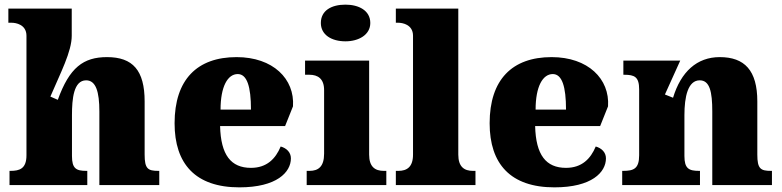

<svg xmlns="http://www.w3.org/2000/svg" viewBox="-20 -797 3369 827"><path d="M356 0V-61H352C308 -61 290 -71 290 -125V-301C290 -371 297 -451 351 -451C393 -451 408 -402 408 -317V0H666V-61H662C617 -61 603 -70 603 -131V-360C603 -494 552 -551 441 -551C339 -551 279 -506 229 -367L197 -381C241 -484 289 -575 289 -643V-760H16V-699H31C47 -699 94 -692 94 -643V-128C94 -70 64 -61 25 -61H21V0Z M1011 10C1172 10 1233 -55 1233 -115C1233 -141 1214 -159 1189 -166C1167 -113 1129 -74 1061 -74C975 -74 931 -129 928 -254H1208L1242 -339C1250 -457 1156 -551 999 -551C829 -551 732 -454 732 -266C732 -91 822 10 1011 10ZM930 -325C930 -425 961 -478 1004 -478C1044 -478 1061 -424 1061 -325Z M1468 -619C1525 -619 1575 -647 1575 -698C1575 -752 1525 -777 1468 -777C1408 -777 1362 -752 1362 -698C1362 -647 1408 -619 1468 -619ZM1644 0V-61H1633C1596 -61 1570 -78 1570 -131V-536H1294V-475H1313C1349 -475 1376 -458 1376 -409V-135C1376 -79 1351 -61 1313 -61H1301V0Z M2028 0V-61H2017C1980 -61 1954 -78 1954 -131V-760H1685V-699H1696C1712 -699 1759 -692 1759 -643V-131C1759 -78 1733 -61 1696 -61H1685V0Z M2368 10C2529 10 2590 -55 2590 -115C2590 -141 2571 -159 2546 -166C2524 -113 2486 -74 2418 -74C2332 -74 2288 -129 2285 -254H2565L2599 -339C2607 -457 2513 -551 2356 -551C2186 -551 2089 -454 2089 -266C2089 -91 2179 10 2368 10ZM2287 -325C2287 -425 2318 -478 2361 -478C2401 -478 2418 -424 2418 -325Z M2995 0V-61H2991C2947 -61 2928 -71 2928 -125V-301C2928 -380 2943 -451 2994 -451C3037 -451 3048 -402 3048 -317V0H3305V-61H3301C3256 -61 3242 -70 3242 -131V-360C3242 -494 3187 -551 3080 -551C2982 -551 2913 -488 2879 -376L2844 -390L2910 -536H2665V-475H2669C2713 -475 2733 -466 2733 -412V-128C2733 -70 2709 -61 2664 -61H2660V0Z"/></svg>

Font: UArctic Serif Black
Style: Regular
Weight: 900
Designer: Customization by Puisto advertising & original work Monotype Design Team
Foundry: Monotype Imaging Inc.
Version: Version 2.004